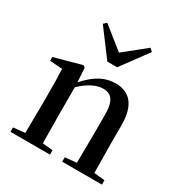

<svg xmlns="http://www.w3.org/2000/svg" viewBox="-187 -961 1048 1102"><g transform="rotate(30 337.0 -410.0)"><path d="M206 -820 187 -802 318 -627H383L512 -802L493 -820L350 -705ZM456 0H644V-29L573 -36L571 -232V-353C571 -486 514 -543 424 -543C358 -543 296 -515 229 -438L223 -532L210 -541L31 -492V-467L114 -461C116 -412 117 -368 117 -301V-232L115 -37L38 -29V0H300V-29L232 -36L230 -232V-406C286 -461 339 -481 376 -481C429 -481 459 -449 459 -359V-232L457 -37L381 -29V0Z"/></g></svg>

Font: GenKiMin2 TW SB
Style: Regular
Weight: 600
Version: Version 2.100;PS 2.1;hotconv 16.6.51;makeotf.lib2.5.65220 DE